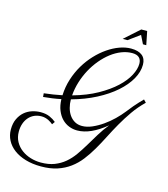

<svg xmlns="http://www.w3.org/2000/svg" viewBox="-228 -983 1142 1309"><g transform="rotate(15 343.0 -328.5)"><path d="M74.7 -275.9Q108.4 -279.8 140.1 -284.7Q171.9 -289.6 201.7 -295.9Q204.1 -356 221.7 -411.1Q239.3 -466.3 267.6 -513.9Q295.9 -561.5 332.5 -600.3Q369.1 -639.2 409.4 -666.7Q449.7 -694.3 491.5 -709.5Q533.2 -724.6 571.8 -724.6Q623.5 -724.6 650.6 -702.9Q677.7 -681.2 677.7 -638.2Q677.7 -587.9 648.4 -536.1Q619.1 -484.4 565.2 -436.8Q511.2 -389.2 434.8 -349.4Q358.4 -309.6 264.2 -283.7Q264.2 -252.9 271.7 -224.9Q279.3 -196.8 294.4 -175Q309.6 -153.3 331.8 -140.6Q354 -127.9 383.3 -127.9Q417.5 -127.9 454.6 -144Q491.7 -160.2 527.3 -185.1Q563 -210 594.2 -240.5Q625.5 -271 648.4 -300.3Q691.4 -355.5 717.8 -382.8Q744.1 -410.2 746.1 -412.1L763.7 -393.6Q718.8 -350.1 684.3 -300.8Q649.9 -251.5 621.1 -200.9Q592.3 -150.4 566.9 -100.1Q541.5 -49.8 514.6 -3.9Q487.8 42 457.3 81.3Q426.8 120.6 387.7 149.4Q348.6 178.2 299.1 194.6Q249.5 210.9 184.6 210.9Q124 210.9 75.4 196.5Q26.9 182.1 -7.3 156.5Q-41.5 130.9 -59.8 95.9Q-78.1 61 -78.1 20Q-78.1 -23.4 -63.2 -54.9Q-48.3 -86.4 -24.7 -106.7Q-1 -127 29.1 -136.5Q59.1 -146 89.4 -146Q126.5 -146 152.8 -134.3Q179.2 -122.6 198.2 -106.4L184.1 -86.4Q178.2 -91.3 170.2 -97.2Q162.1 -103 151.6 -108.2Q141.1 -113.3 128.7 -116.7Q116.2 -120.1 102.1 -120.1Q74.2 -120.1 51.3 -109.9Q28.3 -99.6 12 -80.8Q-4.4 -62 -13.2 -36.4Q-22 -10.7 -22 20Q-22 60.5 -4.6 91.6Q12.7 122.6 40.8 143.3Q68.8 164.1 104.2 174.8Q139.6 185.5 176.3 185.5Q231.4 185.5 272.2 169.7Q313 153.8 345 127Q377 100.1 402.6 64Q428.2 27.8 452.6 -12.9Q477.1 -53.7 502.9 -96.4Q528.8 -139.2 562 -180.2Q508.8 -136.2 457.8 -113Q406.7 -89.8 358.9 -89.8Q329.1 -89.8 301.3 -100.8Q273.4 -111.8 251.7 -134Q230 -156.2 216.3 -189.7Q202.6 -223.1 201.2 -268.6Q171.4 -262.2 140.1 -257.8Q108.9 -253.4 76.7 -250.5ZM587.4 -696.8Q549.8 -696.8 512.2 -682.1Q474.6 -667.5 440.2 -641.1Q405.8 -614.7 375.5 -578.6Q345.2 -542.5 322 -499.8Q298.8 -457 283.9 -409.2Q269 -361.3 265.1 -312Q364.3 -339.8 437 -380.6Q509.8 -421.4 557.6 -466.3Q605.5 -511.2 628.9 -556.2Q652.3 -601.1 652.3 -638.2Q652.3 -667 636 -681.9Q619.6 -696.8 587.4 -696.8ZM641.6 -773.4 612.8 -832 532.2 -773.4H498.5L604.5 -868.2H646L665 -773.4Z"/></g></svg>

Font: Parisienne
Style: Regular
Weight: 400
Designer: Astigmatic (AOETI)
Foundry: Astigmatic (AOETI)
Version: Version 1.000